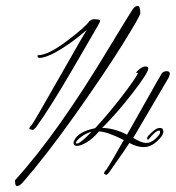

<svg xmlns="http://www.w3.org/2000/svg" viewBox="-20 -580 595 650"><path d="M240 -94Q237 -94 237 -96Q237 -103 254 -116Q271 -129 290 -134Q252 -94 240 -94ZM113 -384Q134 -384 170 -404Q223 -434 274 -479Q261 -459 179 -314.5Q97 -170 88 -158Q79 -149 79 -143L91 -140Q93 -140 102 -149Q151 -217 226 -346Q301 -475 310 -490.5Q319 -506 319 -510.5Q319 -515 295 -515Q286 -512 282 -508Q272 -491 207.5 -442Q143 -393 108 -393Q107 -393 107 -391Q107 -384 113 -384ZM352 -423Q420 -535 428.5 -547.5Q437 -560 446 -560Q455 -560 455 -535Q455 -526 394.5 -429Q334 -332 235.5 -193Q137 -54 56 39Q45 50 38 50Q31 50 31 34V30Q175 -128 352 -423ZM552 -319 555 -330Q555 -339 544.5 -339Q534 -339 528 -332Q518 -316 475 -239Q432 -162 410 -124Q409 -124 408 -125Q367 -146 326 -147Q378 -199 430 -266.5Q482 -334 482 -348Q482 -355 472.5 -355Q463 -355 452 -346Q441 -337 441 -333H444Q447 -333 448 -334Q440 -315 392.5 -253.5Q345 -192 302 -146Q244 -134 231 -104Q229 -100 229 -96Q229 -87 240 -86Q253 -86 274 -98.5Q295 -111 315 -135Q341 -135 399 -106Q357 -31 341 -7Q332 2 332 8L339 12Q343 12 350 3Q356 -6 370 -26Q400 -68 418 -96Q444 -82 467 -82Q490 -82 511.5 -101.5Q533 -121 533 -134Q533 -147 521.5 -147Q510 -147 496 -134Q478 -118 478 -112.5Q478 -107 482 -107Q507 -138 519 -138Q522 -138 522 -131.5Q522 -125 506.5 -110.5Q491 -96 475 -96Q459 -96 431 -113Z"/></svg>

Font: Herr Von Muellerhoff
Style: Regular
Weight: 400
Version: Version 1.000